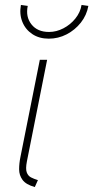

<svg xmlns="http://www.w3.org/2000/svg" viewBox="-20 -756 381 784"><path d="M122.1 7.8Q85.9 -2.4 72 -21.5Q58.1 -40.5 58.1 -64.7Q58.1 -88.9 63.5 -115.2L142.6 -511.7H172.4L89.8 -96.7Q84 -66.9 89.1 -52.5Q94.2 -38.1 106.4 -31.7Q118.7 -25.4 134.8 -20.5ZM179.2 -598.1Q140.1 -598.1 112.1 -616.7Q84 -635.3 71.3 -666.7Q58.6 -698.2 65.4 -735.8L93.3 -731.9Q84 -687.5 108.4 -656.5Q132.8 -625.5 180.2 -625.5Q210.4 -625.5 239 -640.4Q267.6 -655.3 287.8 -680.4Q308.1 -705.6 313 -735.8L340.8 -731.9Q334 -693.8 310.1 -663.6Q286.1 -633.3 252 -615.7Q217.8 -598.1 179.2 -598.1Z"/></svg>

Font: Reddit Sans ExtraLight
Style: Italic
Weight: 250
Italic angle: -11.25°
Designer: Stephen Hutchings
Version: Version 1.013